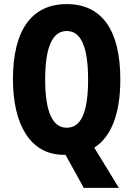

<svg xmlns="http://www.w3.org/2000/svg" viewBox="-20 -745 649 935"><path d="M566 -358C566 -599 476 -725 305 -725C134 -725 43 -598 43 -359C43 -141 126 9 291 9C294 9 297 9 299 9L388 170H559L439 -26C522 -79 566 -191 566 -358ZM200 -358C200 -515 235 -594 305 -594C374 -594 409 -518 409 -358C409 -198 375 -123 305 -123C235 -123 200 -202 200 -358Z"/></svg>

Font: Noto Sans Gujarati UI ExtraCondensed ExtraBold
Style: Regular
Weight: 800
Width: 2
Designer: Jelle Bosma - Monotype Design Team, Universal Thirst
Foundry: Monotype Imaging Inc.
Version: Version 2.106